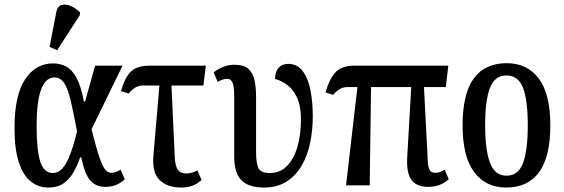

<svg xmlns="http://www.w3.org/2000/svg" viewBox="-20 -830 2526 860"><path d="M197 10Q152 10 118 -17Q84 -44 64.5 -102.5Q45 -161 45 -257Q45 -402 92 -474Q139 -546 218 -546Q250 -546 276.5 -532Q303 -518 323 -481Q343 -444 356 -375H361L406 -536H529L390 -251Q411 -167 425.5 -125Q440 -83 452 -69.5Q464 -56 478 -56Q499 -56 520 -70L539 -27Q522 -11 500.5 -2Q479 7 452 7Q409 7 384 -22Q359 -51 344 -125H339Q327 -90 309.5 -59Q292 -28 265 -9Q238 10 197 10ZM216 -55Q240 -55 257.5 -73.5Q275 -92 287.5 -121.5Q300 -151 309.5 -183.5Q319 -216 325 -242Q309 -327 296.5 -380Q284 -433 267.5 -458Q251 -483 224 -483Q144 -483 144 -266Q144 -156 160.5 -105.5Q177 -55 216 -55ZM236 -605 202 -620 232 -775Q237 -802 255.5 -807.5Q274 -813 296.5 -803.5Q319 -794 338 -775V-763Z M791 10Q731 10 696 -22.5Q661 -55 667 -131L694 -447H622Q604 -447 588.5 -439Q573 -431 556 -411L522 -422Q540 -485 567.5 -510.5Q595 -536 653 -536H902L891 -447H748L763 -124Q765 -85 777 -69Q789 -53 813 -53Q840 -53 864 -67L883 -24Q865 -7 843 1.5Q821 10 791 10Z M1163 10Q1093 10 1061 -23Q1029 -56 1029 -129V-400Q1029 -443 1021.5 -460Q1014 -477 998 -477Q989 -477 979 -474Q969 -471 955 -463L937 -506Q958 -522 981 -531Q1004 -540 1030 -540Q1072 -540 1092.5 -521.5Q1113 -503 1120 -471Q1127 -439 1127 -397V-145Q1127 -104 1136.5 -79.5Q1146 -55 1188 -55Q1235 -55 1266 -87Q1297 -119 1312.5 -173.5Q1328 -228 1328 -297Q1328 -355 1310.5 -392.5Q1293 -430 1266 -450Q1239 -470 1212 -476Q1212 -509 1228 -526.5Q1244 -544 1271 -544Q1311 -544 1335.5 -512Q1360 -480 1370.5 -426.5Q1381 -373 1381 -309Q1381 -249 1369.5 -192Q1358 -135 1332 -89.5Q1306 -44 1264 -17Q1222 10 1163 10Z M1530 0 1581 -440H1538Q1520 -440 1504.5 -432.5Q1489 -425 1472 -405L1438 -416Q1456 -478 1483.5 -507Q1511 -536 1569 -536H1988L1977 -440H1879L1896 -111Q1897 -83 1904 -69.5Q1911 -56 1930 -56Q1940 -56 1950 -59.5Q1960 -63 1972 -70L1990 -27Q1969 -9 1947 -1Q1925 7 1898 7Q1846 7 1823 -24Q1800 -55 1804 -126L1822 -440H1642L1636 0Z M2247 10Q2156 10 2104 -59Q2052 -128 2052 -269Q2052 -410 2102 -478.5Q2152 -547 2250 -547Q2341 -547 2393 -478.5Q2445 -410 2445 -269Q2445 -128 2395 -59Q2345 10 2247 10ZM2249 -43Q2302 -43 2323 -100.5Q2344 -158 2344 -269Q2344 -380 2323 -436Q2302 -492 2248 -492Q2196 -492 2174.5 -436Q2153 -380 2153 -269Q2153 -158 2175 -100.5Q2197 -43 2249 -43Z"/></svg>

Font: Noto Serif ExtraCondensed Medium
Style: Regular
Weight: 500
Width: 2
Designer: Monotype Design Team
Foundry: Monotype Imaging Inc.
Version: Version 2.015